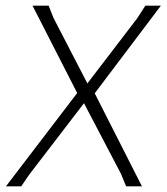

<svg xmlns="http://www.w3.org/2000/svg" viewBox="-20 -659 589 679"><path d="M549 -639 315 -329 482 0H426L408 -44L277 -294L83 -41L55 0H1L253 -330L95 -639H152L169 -596L289 -364L465 -594L494 -639Z"/></svg>

Font: Alegreya Sans Light
Style: Italic
Weight: 300
Italic angle: -7°
Designer: Juan Pablo del Peral
Foundry: Huerta Tipografica
Version: Version 2.007